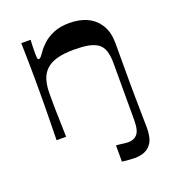

<svg xmlns="http://www.w3.org/2000/svg" viewBox="-129 -602 825 909"><g transform="rotate(-20 283.0 -147.5)"><path d="M76 0Q77 -49 77.5 -86Q78 -123 78.5 -152.5Q79 -182 79 -207.5Q79 -233 79 -259Q79 -285 79 -310.5Q79 -336 78.5 -363.5Q78 -391 77.5 -422Q77 -453 76 -489H123Q122 -471 121.5 -456Q121 -441 121 -430Q121 -407 122 -398.5Q123 -390 129 -390Q134 -390 139.5 -396Q145 -402 157 -419Q167 -434 188 -453.5Q209 -473 242 -487Q275 -501 322 -501Q375 -501 413.5 -482Q452 -463 473.5 -426.5Q495 -390 495 -337Q495 -265 495 -218Q495 -171 495 -137Q495 -103 495.5 -72Q496 -41 496.5 -2.5Q497 36 498 93Q498 111 494 133.5Q490 156 478 171Q453 206 395 206Q381 206 365 204.5Q349 203 332 201V119Q347 120 357 121.5Q367 123 375 124Q383 125 391 125Q419 125 434 110Q444 101 449 83Q454 65 454 34Q454 -5 454 -39Q454 -73 454 -105.5Q454 -138 454 -173Q454 -208 454 -250Q454 -290 445 -315Q436 -340 416.5 -352.5Q397 -365 368.5 -370Q340 -375 300 -375Q249 -375 214.5 -365.5Q180 -356 159 -336.5Q138 -317 129 -287.5Q120 -258 120 -219Q120 -198 120 -178.5Q120 -159 120.5 -135Q121 -111 122 -79Q123 -47 124 0Z"/></g></svg>

Font: Ojuju SemiBold
Style: Regular
Weight: 600
Designer: Chisaokwu Joboson, Mirko Velimirovic
Foundry: Udi Foundry
Version: Version 1.000